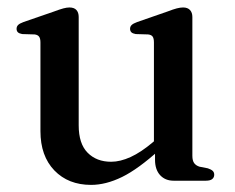

<svg xmlns="http://www.w3.org/2000/svg" viewBox="-20 -496 646 527"><path d="M405.5 -57.5V-90.5L402.5 -93V-379.5Q402.5 -390.5 399 -395.5Q395.5 -400.5 386.5 -401.5L352.5 -402.5Q344 -404 340.5 -407.5Q337 -411 337 -417Q337 -423 341.2 -427.2Q345.5 -431.5 356.5 -435.5L440 -464.5Q455.5 -470.5 465.2 -473Q475 -475.5 482.5 -475.5Q495 -475.5 501.5 -468.5Q508 -461.5 508 -449.5V-68.5Q508 -55 513 -48.2Q518 -41.5 527.5 -38.5L550.5 -34Q559.5 -31 563.8 -27Q568 -23 568 -16.5Q568 -9 562.5 -4.5Q557 0 545 0H456.5Q433.5 0 419.5 -15.2Q405.5 -30.5 405.5 -57.5ZM91 -136V-379.5Q91 -390.5 87.2 -395.5Q83.5 -400.5 75 -401.5L41 -402.5Q32.5 -404 29 -407.5Q25.5 -411 25.5 -417Q25.5 -423 29.5 -427.2Q33.5 -431.5 44.5 -435.5L128.5 -464.5Q144.5 -470.5 154 -473Q163.5 -475.5 170.5 -475.5Q183.5 -475.5 189.8 -468.5Q196 -461.5 196 -449.5V-152Q196 -101.5 220.5 -76.8Q245 -52 285 -52Q310 -52 338.5 -65Q367 -78 399.5 -105.5L421 -124L440.5 -104.5L418.5 -85.5Q359.5 -32 315 -10.2Q270.5 11.5 230 11.5Q167.5 11.5 129.2 -28.2Q91 -68 91 -136Z"/></svg>

Font: Fraunces 16pt
Style: Regular
Weight: 400
Version: Version 1.000;[b76b70a41]